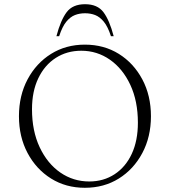

<svg xmlns="http://www.w3.org/2000/svg" viewBox="-20 -882 807 912"><path d="M383 10Q293 10 222.5 -34Q152 -78 111 -155Q70 -232 70 -330Q70 -428 111 -505Q152 -582 222.5 -626Q293 -670 383 -670Q474 -670 544.5 -626Q615 -582 656 -505Q697 -428 697 -330Q697 -232 656 -155Q615 -78 544.5 -34Q474 10 383 10ZM404 -20Q472 -20 524.5 -54.5Q577 -89 606 -151.5Q635 -214 635 -299Q635 -402 599 -479Q563 -556 502 -598.5Q441 -641 366 -641Q298 -641 245 -607Q192 -573 162 -510.5Q132 -448 132 -363Q132 -260 168.5 -182.5Q205 -105 266.5 -62.5Q328 -20 404 -20ZM248 -710Q268 -786 296.5 -824Q325 -862 384 -862Q443 -862 471.5 -824Q500 -786 520 -710H507Q492 -756 473 -779Q454 -802 432 -810.5Q410 -819 384 -819Q358 -819 336 -810.5Q314 -802 295 -779Q276 -756 261 -710Z"/></svg>

Font: Spectral SC ExtraLight
Style: Regular
Weight: 275
Designer: Jean-Baptiste Levee
Foundry: Production Type
Version: Version 2.001